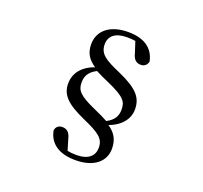

<svg xmlns="http://www.w3.org/2000/svg" viewBox="-146 -929 1292 1221"><g transform="rotate(20 500.0 -318.5)"><path d="M521 -759C401 -759 325 -700 325 -606C325 -545 351 -508 399 -476C313 -446 273 -388 273 -321C273 -247 316 -199 444 -142C554 -93 596 -67 596 -3C596 52 558 89 477 89C453 89 433 87 416 83L394 9C383 -37 359 -48 333 -48C312 -48 292 -36 288 -9C304 75 370 122 482 122C611 122 677 58 677 -25C677 -93 648 -130 604 -160C687 -190 729 -248 729 -310C729 -390 688 -438 556 -497C449 -543 406 -570 406 -635C406 -690 445 -725 525 -725C548 -725 566 -724 582 -721L606 -647C617 -600 641 -590 666 -590C687 -590 707 -602 712 -629C694 -716 627 -759 521 -759ZM582 -179C555 -194 528 -207 487 -225C374 -275 351 -303 351 -356C351 -398 367 -432 419 -458C448 -442 473 -431 512 -414C634 -360 649 -332 649 -280C649 -235 630 -204 582 -179Z"/></g></svg>

Font: Noto Serif CJK KR SemiBold
Style: Regular
Weight: 600
Designer: Ryoko NISHIZUKA 西塚涼子 (kana & ideographs); Frank Grießhammer (Latin, Greek & Cyrillic); Wenlong ZHANG 张文龙 (bopomofo); San
Foundry: Adobe
Version: Version 2.001;hotconv 1.1.0;makeotfexe 2.6.0